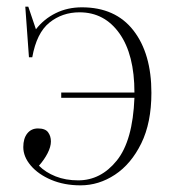

<svg xmlns="http://www.w3.org/2000/svg" viewBox="-20 -543 523 577"><path d="M222 14Q173 14 134 -2.5Q95 -19 72.5 -45.5Q50 -72 50 -101Q50 -127 62 -142Q74 -157 94 -157Q116 -157 124.5 -145.5Q133 -134 133 -118Q133 -102 123 -82.5Q113 -63 97 -45Q117 -25 147 -13Q177 -1 215 -1Q283 -1 331 -60.5Q379 -120 384 -249H164V-265H384Q384 -379 339 -442.5Q294 -506 219 -506Q167 -506 128.5 -475Q90 -444 77 -371H67L56 -523H65L88 -455Q112 -486 147.5 -503.5Q183 -521 226 -521Q327 -521 381 -451.5Q435 -382 435 -264Q435 -174 404.5 -112Q374 -50 325.5 -18Q277 14 222 14Z"/></svg>

Font: Display Extralight
Style: Regular
Weight: 200
Designer: Latin by Veronika Burian and Jose Scaglione. Greek by Irene Vlachou. Cyrillic by Vera Evstafieva.
Foundry: TypeTogether
Version: Version 3.002